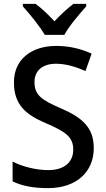

<svg xmlns="http://www.w3.org/2000/svg" viewBox="-20 -961 545 991"><path d="M211 -781H312C336 -826 391 -890 425 -928V-941H359C325 -915 296 -888 261 -851C229 -886 195 -918 164 -941H98V-928C134 -888 186 -825 211 -781ZM464 -197C464 -302 405 -354 294 -402C191 -446 158 -472 158 -538C158 -593 196 -632 269 -632C320 -632 373 -616 421 -594L453 -684C403 -707 342 -724 270 -724C140 -724 51 -652 52 -535C52 -422 111 -370 217 -325C325 -279 358 -251 358 -188C358 -126 314 -83 229 -83C166 -83 96 -101 45 -127V-25C93 -1 154 10 228 10C374 10 464 -73 464 -197Z"/></svg>

Font: Noto Sans Myanmar UI SemiCondensed Medium
Style: Regular
Weight: 500
Width: 4
Designer: Monotype Design Team
Foundry: Monotype Imaging Inc.
Version: Version 2.103